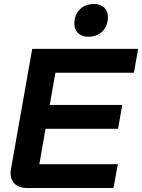

<svg xmlns="http://www.w3.org/2000/svg" viewBox="-20 -946 715 966"><path d="M33 -75Q33 -80 35 -94L142 -700H675L654 -580H259L230 -418H595L574 -298H209L178 -120H573L551 0H115Q77 0 55 -20.5Q33 -41 33 -75ZM354 -826Q354 -871 381.5 -898.5Q409 -926 453 -926Q485 -926 504 -908Q523 -890 523 -861Q523 -816 495.5 -788.5Q468 -761 424 -761Q392 -761 373 -779Q354 -797 354 -826Z"/></svg>

Font: Bai Jamjuree
Style: Bold Italic
Weight: 700
Italic angle: -10°
Designer: Katatrad Aksorn Co.,Ltd.
Foundry: Cadson Demak Co.,Ltd.
Version: Version 1.000; ttfautohint (v1.6)